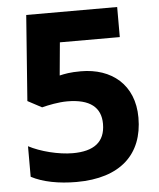

<svg xmlns="http://www.w3.org/2000/svg" viewBox="-52 -759 676 814"><g transform="rotate(-5 286.0 -352.0)"><path d="M300 -456C253 -456 231 -451 209 -446L222 -586H477V-714H90L63 -350L123 -318C150 -325 194 -334 231 -334C328 -334 374 -296 374 -226C374 -148 325 -113 236 -113C175 -113 98 -133 49 -159V-29C98 -3 166 10 241 10C429 10 526 -84 526 -239C526 -380 430 -456 300 -456Z"/></g></svg>

Font: Noto Kufi Arabic
Style: Bold
Weight: 700
Designer: Monotype Design Team, David Williams, Khaled Hosny
Foundry: Google LLC
Version: Version 2.109